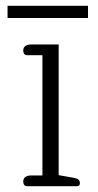

<svg xmlns="http://www.w3.org/2000/svg" viewBox="-20 -641 338 661"><path d="M6 -579H283V-621H6ZM73 0H245C253 0 255 -5 255 -10C255 -21 250 -26 233 -29L182 -38V-488H88C72 -488 60 -482 60 -467C60 -457 65 -451 73 -451H126V-37H88C72 -37 60 -31 60 -16C60 -6 65 0 73 0Z"/></svg>

Font: Maitree Light
Style: Regular
Weight: 300
Designer: CadsonDemak Team
Foundry: CadsonDemak
Version: Version 1.000;PS 001.000;hotconv 1.0.88;makeotf.lib2.5.64775